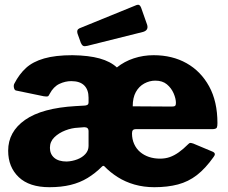

<svg xmlns="http://www.w3.org/2000/svg" viewBox="-20 -770 949 800"><path d="M546 -232Q538 -232 534 -228Q530 -224 530 -214Q530 -190 539 -170Q548 -150 564 -136.5Q580 -123 601 -116Q622 -109 647 -109Q669 -109 687.5 -115.5Q706 -122 725 -135.5Q744 -149 765 -170Q769 -174 772 -174.5Q775 -175 785 -172L866 -138Q882 -131 870 -116Q836 -68 800.5 -40.5Q765 -13 721.5 -1.5Q678 10 623 10Q579 10 540.5 -1Q502 -12 470.5 -32Q439 -52 416 -76Q411 -82 405 -76Q377 -48 345 -28.5Q313 -9 274 0.5Q235 10 186 10Q102 10 58 -32Q14 -74 14 -142Q14 -221 84.5 -270.5Q155 -320 296 -328L331 -330Q337 -330 343 -332.5Q349 -335 349 -344V-363Q349 -396 331 -414Q313 -432 277 -432Q252 -432 227.5 -420.5Q203 -409 187 -379Q183 -370 179 -368.5Q175 -367 162 -369L46 -393Q40 -395 38 -405Q36 -415 40 -422Q60 -461 88.5 -487Q117 -513 164 -526.5Q211 -540 282 -540Q350 -539 395 -526.5Q440 -514 467 -489Q498 -514 537.5 -527Q577 -540 620 -540Q698 -540 757.5 -506.5Q817 -473 851.5 -410Q886 -347 886 -257Q886 -244 883.5 -238.5Q881 -233 868 -232H546ZM627 -434Q603 -434 581 -422Q559 -410 546 -386.5Q533 -363 533 -327L696 -326Q706 -326 709.5 -329Q713 -332 713 -341Q713 -359 703.5 -381Q694 -403 675.5 -418.5Q657 -434 627 -434ZM349 -223Q349 -232 344.5 -236Q340 -240 331 -240L306 -238Q279 -237 252 -226.5Q225 -216 206.5 -198Q188 -180 188 -154Q188 -128 206 -112.5Q224 -97 258 -97Q281 -98 302 -106Q323 -114 336 -128.5Q349 -143 349 -162V-223ZM568 -738 593 -667Q600 -644 576 -637L344 -579Q332 -576 326.5 -579Q321 -582 317 -591L303 -630Q298 -646 311 -652L549 -749Q562 -754 568 -738Z"/></svg>

Font: Libre Franklin Thin ExtraBold
Style: Regular
Weight: 800
Version: Version 3.000